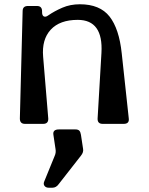

<svg xmlns="http://www.w3.org/2000/svg" viewBox="-20 -580 696 899"><path d="M230 51Q226 26 256 26H333Q346 26 351.5 32Q357 38 359 51L369 117Q372 133 359 149L255 282Q243 299 225 299H209Q195 299 188.5 290.5Q182 282 187 270L236 150Q243 135 240 118ZM583 -25Q586 0 559 0H461Q436 0 437 -25L455 -332Q464 -487 344 -487Q260 -487 217.5 -441Q175 -395 182 -314L206 -25Q207 0 182 0H97Q73 0 73 -25L86 -528Q86 -552 111 -552H153Q177 -552 177 -527V-523Q177 -507 185.5 -503Q194 -499 206 -508Q235 -528 272 -544Q309 -560 354 -560Q448 -560 493 -502.5Q538 -445 550 -330Z"/></svg>

Font: OpenDyslexic 3
Style: Regular
Weight: 400
Designer: Abelardo Gonzalez
Version: Version 1.000;PS 001.001;hotconv 1.0.56